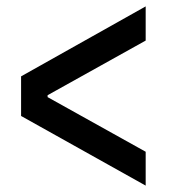

<svg xmlns="http://www.w3.org/2000/svg" viewBox="-20 -591 540 601"><path d="M436 -10 46 -228V-352L436 -571V-464L129 -293V-287L436 -116Z"/></svg>

Font: M PLUS 1 Code Medium
Style: Regular
Weight: 500
Designer: Coji Morishita
Foundry: UNDERFOREST DESIGN
Version: Version 1.002